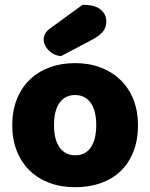

<svg xmlns="http://www.w3.org/2000/svg" viewBox="-20 -764 626 800"><path d="M324 -744Q376 -744 399.5 -724Q423 -704 423 -676Q423 -650 409 -632.5Q395 -615 363 -598L234 -530Q204 -533 183 -554Q162 -575 162 -599Q162 -611 168 -623Q174 -635 188 -645ZM555 -243Q555 -181 536 -132.5Q517 -84 482.5 -51Q448 -18 400 -1Q352 16 293 16Q234 16 186 -2Q138 -20 103.5 -53.5Q69 -87 50 -135Q31 -183 31 -243Q31 -302 50 -350Q69 -398 103.5 -431.5Q138 -465 186 -483Q234 -501 293 -501Q352 -501 400 -482.5Q448 -464 482.5 -430.5Q517 -397 536 -349Q555 -301 555 -243ZM205 -243Q205 -182 228.5 -149.5Q252 -117 294 -117Q336 -117 358.5 -150Q381 -183 381 -243Q381 -303 358 -335.5Q335 -368 293 -368Q251 -368 228 -335.5Q205 -303 205 -243Z"/></svg>

Font: Baloo
Style: Regular
Weight: 400
Designer: Sarang Kulkarni and Ek Type
Foundry: Ek Type
Version: Version 1.100;PS 1.000;hotconv 1.0.88;makeotf.lib2.5.647800;